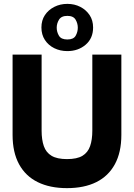

<svg xmlns="http://www.w3.org/2000/svg" viewBox="-20 -962 692 992"><path d="M326 10Q238 10 175 -21Q112 -52 78.5 -113.5Q45 -175 45 -265V-680H195V-287Q195 -240 206.5 -207Q218 -174 246.5 -157Q275 -140 326 -140Q378 -140 406 -157Q434 -174 445.5 -207Q457 -240 457 -287V-680H607V-265Q607 -175 573.5 -113.5Q540 -52 477.5 -21Q415 10 326 10ZM328 -698Q291 -698 260.5 -713Q230 -728 212 -755.5Q194 -783 194 -820Q194 -857 212 -884Q230 -911 260.5 -926.5Q291 -942 328 -942Q365 -942 395 -926.5Q425 -911 443 -884Q461 -857 461 -820Q461 -764 422.5 -731Q384 -698 328 -698ZM328 -758Q360 -758 371 -777.5Q382 -797 382 -819Q382 -841 370.5 -860.5Q359 -880 328 -880Q297 -880 285 -860.5Q273 -841 273 -819Q273 -797 284.5 -777.5Q296 -758 328 -758Z"/></svg>

Font: Teachers
Style: Regular
Weight: 400
Designer: Alfredo Marco Pradil, Chank Diesel
Version: Version 1.001